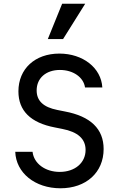

<svg xmlns="http://www.w3.org/2000/svg" viewBox="-20 -998 640 1032"><path d="M62 -182C66 -69 168 14 305 14C443 14 537 -71 537 -197C537 -305 467 -373 328 -399L288 -407C213 -422 177 -456 177 -512C177 -578 227 -622 302 -622C373 -622 429 -583 437 -528H530C524 -633 426 -710 299 -710C168 -710 79 -628 79 -507C79 -403 144 -338 275 -313L315 -305C398 -289 440 -252 440 -192C440 -123 383 -74 301 -74C223 -74 162 -119 155 -182ZM438 -978H314L237 -788H319Z"/></svg>

Font: CommitMono
Style: 500Regular
Weight: 500
Monospace: yes
Designer: Eigil Nikolajsen
Foundry: Eigil Nikolajsen
Version: Version 1.143